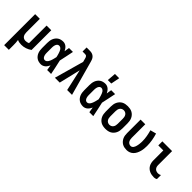

<svg xmlns="http://www.w3.org/2000/svg" viewBox="141 -1880 3219 3219"><g transform="rotate(45 1750.0 -271.0)"><path d="M59 215V-520H170V-200Q170 -180 174.5 -159.5Q179 -139 190 -122.5Q201 -106 220 -97Q239 -88 259 -88Q277 -88 295 -91.5Q313 -95 330 -103V-520H441V-53Q402 -24 355 -8Q308 8 259 8Q234 8 209.5 4Q185 0 162 -11Q167 19 168.5 48.5Q170 78 170 107V215Z M719 8Q694 8 668.5 2Q643 -4 621.5 -18.5Q600 -33 584 -54Q568 -75 559 -99Q550 -123 546.5 -148.5Q543 -174 543 -200V-320Q543 -346 546.5 -371.5Q550 -397 559 -421Q568 -445 584 -466Q600 -487 621.5 -501.5Q643 -516 668.5 -522Q694 -528 719 -528Q741 -528 761.5 -520Q782 -512 798 -498Q814 -484 826 -466Q838 -448 848 -429Q851 -452 854.5 -474.5Q858 -497 862 -520H955Q941 -456 928.5 -391.5Q916 -327 901 -263Q917 -198 930 -132Q943 -66 957 0H864Q860 -24 856 -48Q852 -72 849 -95Q839 -76 827.5 -57Q816 -38 799.5 -23.5Q783 -9 762 -0.5Q741 8 719 8ZM719 -88Q738 -88 752.5 -99.5Q767 -111 776.5 -126.5Q786 -142 792.5 -159Q799 -176 804 -193.5Q809 -211 813 -228.5Q817 -246 821 -263Q817 -281 813 -298Q809 -315 803.5 -331.5Q798 -348 792 -364.5Q786 -381 776.5 -396Q767 -411 752 -421.5Q737 -432 719 -432Q707 -432 696 -426.5Q685 -421 677.5 -411.5Q670 -402 665.5 -391Q661 -380 658.5 -368Q656 -356 655 -344Q654 -332 654 -320V-200Q654 -188 655 -176Q656 -164 658.5 -152Q661 -140 665.5 -129Q670 -118 677.5 -108.5Q685 -99 696 -93.5Q707 -88 719 -88Z M1047 0 1194 -523 1176 -590Q1173 -600 1169.5 -609.5Q1166 -619 1158.5 -626.5Q1151 -634 1141 -636.5Q1131 -639 1121 -639H1064V-735H1121Q1140 -735 1158.5 -734Q1177 -733 1195 -727Q1213 -721 1228 -710Q1243 -699 1254 -683.5Q1265 -668 1271.5 -650.5Q1278 -633 1283 -615L1453 0H1338L1253 -382L1162 0Z M1719 8Q1694 8 1668.5 2Q1643 -4 1621.5 -18.5Q1600 -33 1584 -54Q1568 -75 1559 -99Q1550 -123 1546.5 -148.5Q1543 -174 1543 -200V-320Q1543 -346 1546.5 -371.5Q1550 -397 1559 -421Q1568 -445 1584 -466Q1600 -487 1621.5 -501.5Q1643 -516 1668.5 -522Q1694 -528 1719 -528Q1741 -528 1761.5 -520Q1782 -512 1798 -498Q1814 -484 1826 -466Q1838 -448 1848 -429Q1851 -452 1854.5 -474.5Q1858 -497 1862 -520H1955Q1941 -456 1928.5 -391.5Q1916 -327 1901 -263Q1917 -198 1930 -132Q1943 -66 1957 0H1864Q1860 -24 1856 -48Q1852 -72 1849 -95Q1839 -76 1827.5 -57Q1816 -38 1799.5 -23.5Q1783 -9 1762 -0.5Q1741 8 1719 8ZM1719 -88Q1738 -88 1752.5 -99.5Q1767 -111 1776.5 -126.5Q1786 -142 1792.5 -159Q1799 -176 1804 -193.5Q1809 -211 1813 -228.5Q1817 -246 1821 -263Q1817 -281 1813 -298Q1809 -315 1803.5 -331.5Q1798 -348 1792 -364.5Q1786 -381 1776.5 -396Q1767 -411 1752 -421.5Q1737 -432 1719 -432Q1707 -432 1696 -426.5Q1685 -421 1677.5 -411.5Q1670 -402 1665.5 -391Q1661 -380 1658.5 -368Q1656 -356 1655 -344Q1654 -332 1654 -320V-200Q1654 -188 1655 -176Q1656 -164 1658.5 -152Q1661 -140 1665.5 -129Q1670 -118 1677.5 -108.5Q1685 -99 1696 -93.5Q1707 -88 1719 -88ZM1702 -600 1714 -757H1815L1784 -600Z M2250 8Q2223 8 2195.5 3Q2168 -2 2144 -15Q2120 -28 2101.5 -48.5Q2083 -69 2071.5 -93.5Q2060 -118 2055.5 -145.5Q2051 -173 2051 -200V-320Q2051 -347 2055.5 -374.5Q2060 -402 2071.5 -426.5Q2083 -451 2101.5 -471.5Q2120 -492 2144 -505Q2168 -518 2195.5 -523Q2223 -528 2250 -528Q2277 -528 2304.5 -523Q2332 -518 2356 -505Q2380 -492 2398.5 -471.5Q2417 -451 2428.5 -426.5Q2440 -402 2444.5 -374.5Q2449 -347 2449 -320V-200Q2449 -173 2444.5 -145.5Q2440 -118 2428.5 -93.5Q2417 -69 2398.5 -48.5Q2380 -28 2356 -15Q2332 -2 2304.5 3Q2277 8 2250 8ZM2250 -88Q2270 -88 2288.5 -97Q2307 -106 2318.5 -123Q2330 -140 2334 -160Q2338 -180 2338 -200V-320Q2338 -340 2334 -360Q2330 -380 2318.5 -397Q2307 -414 2288.5 -423Q2270 -432 2250 -432Q2230 -432 2211.5 -423Q2193 -414 2181.5 -397Q2170 -380 2166 -360Q2162 -340 2162 -320V-200Q2162 -180 2166 -160Q2170 -140 2181.5 -123Q2193 -106 2211.5 -97Q2230 -88 2250 -88Z M2754 8Q2727 8 2700 3Q2673 -2 2649.5 -15.5Q2626 -29 2608 -49.5Q2590 -70 2578.5 -94.5Q2567 -119 2563 -146Q2559 -173 2559 -200V-520H2670V-200Q2670 -180 2674 -160.5Q2678 -141 2688 -124Q2698 -107 2716 -97.5Q2734 -88 2754 -88Q2768 -88 2781 -96Q2794 -104 2802 -115.5Q2810 -127 2815.5 -140.5Q2821 -154 2824.5 -168Q2828 -182 2830.5 -196Q2833 -210 2834.5 -224.5Q2836 -239 2837 -253.5Q2838 -268 2838 -282Q2838 -340 2828 -397Q2818 -454 2802 -510L2908 -538Q2927 -476 2938 -412Q2949 -348 2949 -283Q2949 -250 2945.5 -217.5Q2942 -185 2933.5 -153.5Q2925 -122 2910 -92Q2895 -62 2872 -39Q2849 -16 2818 -4Q2787 8 2754 8Z M3403 8Q3376 8 3348.5 3.5Q3321 -1 3296.5 -12Q3272 -23 3251.5 -41.5Q3231 -60 3218 -84Q3205 -108 3199.5 -135Q3194 -162 3194 -189V-424H3075V-520H3306V-189Q3306 -169 3311.5 -149.5Q3317 -130 3330.5 -115.5Q3344 -101 3363.5 -94.5Q3383 -88 3403 -88Q3417 -88 3431.5 -92Q3446 -96 3458 -104V-8Q3446 0 3431.5 4Q3417 8 3403 8Z"/></g></svg>

Font: Moesevka
Style: Bold
Weight: 700
Monospace: yes
Designer: Belleve Invis
Foundry: Belleve Invis
Version: Version 32.5.0; ttfautohint (v1.8.4)